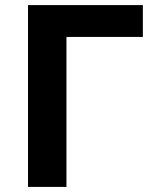

<svg xmlns="http://www.w3.org/2000/svg" viewBox="-20 -734 601 754"><path d="M541 -714V-589H241V0H90V-714Z"/></svg>

Font: BC Sans
Style: Bold
Weight: 700
Designer: Monotype Design Team
Province of B.C.
Foundry: Monotype Imaging Inc.
Version: Version 2.000;GOOG;noto-source:20170915:90ef993387c0